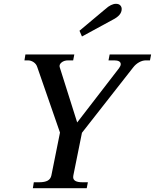

<svg xmlns="http://www.w3.org/2000/svg" viewBox="-20 -985 811 1005"><path d="M396 -824 532 -938Q562 -965 587 -965Q602 -965 609.5 -957Q617 -949 617 -938Q617 -921 605 -907Q593 -893 569 -881L409 -794ZM157 -31H185Q214 -31 229.5 -39.5Q245 -48 249 -67L294 -291L175 -634Q170 -650 156 -659.5Q142 -669 126 -669H108L113 -700H369L363 -669H337Q315 -669 301.5 -657.5Q288 -646 293 -632L384 -344L603 -628Q612 -640 612 -649Q612 -659 603 -664Q594 -669 578 -669H548L554 -700H771L765 -669H744Q726 -669 708 -659Q690 -649 677 -632L409 -290L364 -67Q363 -64 363 -58Q363 -31 411 -31H440L434 0H152Z"/></svg>

Font: Taviraj Medium
Style: Italic
Weight: 500
Italic angle: -12°
Designer: Katatrad Team
Foundry: CadsonDemak
Version: Version 1.001